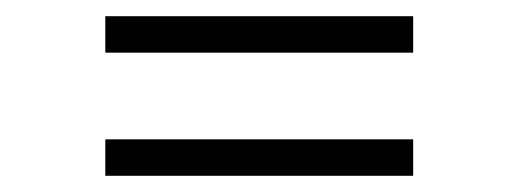

<svg xmlns="http://www.w3.org/2000/svg" viewBox="-20 -476 640 237"><path d="M110 -259V-304H490V-259ZM110 -411V-456H490V-411Z"/></svg>

Font: Red Hat Mono
Style: Regular
Weight: 300
Monospace: yes
Designer: Pentagram, MCKL
Foundry: Pentagram, MCKL
Version: Version 1.023